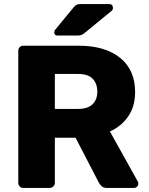

<svg xmlns="http://www.w3.org/2000/svg" viewBox="-20 -925 731 945"><path d="M95 0Q84 0 77 -7.5Q70 -15 70 -25V-675Q70 -686 77 -693Q84 -700 95 -700H367Q497 -700 571 -640.5Q645 -581 645 -472Q645 -401 611 -352Q577 -303 521 -278L658 -32Q661 -26 661 -21Q661 -13 654.5 -6.5Q648 0 640 0H507Q488 0 479 -9.5Q470 -19 466 -27L352 -247H250V-25Q250 -15 242.5 -7.5Q235 0 224 0ZM250 -389H365Q412 -389 435.5 -412Q459 -435 459 -474Q459 -513 436.5 -537Q414 -561 365 -561H250ZM263 -750Q247 -750 247 -766Q247 -774 252 -779L340 -886Q350 -898 357 -901.5Q364 -905 377 -905H517Q536 -905 536 -885Q536 -878 531 -873L398 -764Q390 -757 382 -753.5Q374 -750 360 -750Z"/></svg>

Font: DVN-Rubik
Style: Bold
Weight: 700
Designer: Hubert and Fischer
Foundry: Hubert & Fischer
Version: Version 2.102